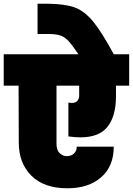

<svg xmlns="http://www.w3.org/2000/svg" viewBox="-31 -1032 715 1033"><path d="M664 -571H593V-515Q593 -408 548 -350.5Q503 -293 401 -293Q375 -293 337 -298V-480Q349 -478 355 -478Q375 -478 385 -489Q395 -500 395 -520V-571H273V-258Q273 -225 289.5 -208.5Q306 -192 329 -192Q352 -192 367 -206Q382 -220 382 -243H581Q581 -137 513 -78Q445 -19 332 -19Q206 -19 138 -86.5Q70 -154 70 -266L69 -571H-11V-740H391Q358 -789 338.5 -810.5Q319 -832 295.5 -840.5Q272 -849 230 -849H171V-1012H227Q317 -1011 369.5 -992.5Q422 -974 469 -917.5Q516 -861 581 -740H664Z"/></svg>

Font: Poppins Black A&M
Style: Regular
Weight: 900
Designer: Ninad Kale (Devanagari), Jonny Pinhorn (Latin)
Foundry: Indian Type Foundry
Version: 4.004